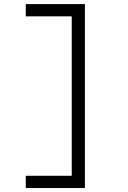

<svg xmlns="http://www.w3.org/2000/svg" viewBox="-20 -818 626 942"><path d="M106.4 104.5V44.4H332V-737.8H106.4V-797.9H396.5V104.5Z"/></svg>

Font: Cascadia Mono PL Light
Style: Regular
Weight: 300
Monospace: yes
Designer: Aaron Bell
Foundry: Saja Typeworks
Version: Version 2404.023; ttfautohint (v1.8.4)